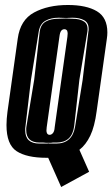

<svg xmlns="http://www.w3.org/2000/svg" viewBox="-20 -620 450 769"><path d="M225 129 173 12H166Q87 12 46.5 -14.5Q6 -41 6 -119Q6 -131 7 -144.5Q8 -158 10 -173L51 -465Q61 -540 116.5 -570Q172 -600 252 -600Q326 -600 368 -575Q410 -550 410 -490Q410 -484 409.5 -478Q409 -472 408 -465L367 -174Q359 -113 341.5 -76.5Q324 -40 298 -20L337 68ZM138 -45H165Q171 -45 174 -46Q176 -45 181 -45H205Q270 -45 281 -114L311 -300L334 -493Q335 -496 335 -499Q335 -502 335 -505Q335 -529 317 -539Q299 -549 270 -549L245 -548L215 -549Q183 -549 161.5 -536.5Q140 -524 135 -493L104 -300L82 -114Q81 -110 81 -106Q81 -102 81 -98Q81 -45 138 -45ZM165 -48 154 -49H139Q85 -49 85 -99Q85 -103 85 -106.5Q85 -110 86 -114L117 -301L139 -493Q143 -522 163 -533.5Q183 -545 214 -545L244 -546L269 -545Q300 -545 317 -533.5Q334 -522 330 -493L298 -301L277 -114Q268 -49 206 -49H191Q187 -48 181 -48ZM179 -80Q186 -80 192 -87Q198 -94 199 -110L250 -473Q250 -477 250.5 -480Q251 -483 251 -485Q251 -491 249 -497Q245 -503 238 -503Q230 -503 225 -496.5Q220 -490 218 -473L167 -110Q167 -106 166.5 -103Q166 -100 166 -98Q166 -91 168 -87Q171 -80 179 -80Z"/></svg>

Font: Alumni Sans Inline One
Style: Italic
Weight: 400
Italic angle: -8°
Designer: Robert E. Leuschke
Foundry: Robert E. Leuschke
Version: Version 1.100; ttfautohint (v1.8.3)